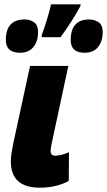

<svg xmlns="http://www.w3.org/2000/svg" viewBox="-20 -858 495 888"><path d="M260 -686Q313 -758 352 -830L353 -838H216Q211 -813 197 -767Q183 -721 173 -696V-686ZM156 -710Q156 -742 137.5 -755Q119 -768 94 -768Q7 -768 7 -673Q7 -614 73 -614Q113 -614 134.5 -640.5Q156 -667 156 -710ZM455 -710Q455 -742 436 -755Q417 -768 393 -768Q307 -768 307 -673Q307 -614 371 -614Q412 -614 433.5 -640.5Q455 -667 455 -710ZM298 -21 299 -154Q264 -138 234 -138Q214 -138 214 -161Q214 -172 219 -194L296 -553H119L41 -193Q37 -174 33.5 -151.5Q30 -129 30 -112Q30 10 164 10Q240 10 298 -21Z"/></svg>

Font: Noto Sans Display SemiCondensed Black
Style: Italic
Weight: 900
Width: 4
Designer: Monotype Design team
Foundry: Monotype Imaging Inc.
Version: 1.000